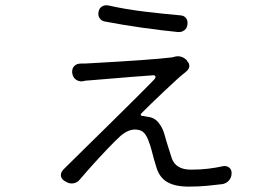

<svg xmlns="http://www.w3.org/2000/svg" viewBox="-20 -648 1040 713"><path d="M346 -604Q348 -617 358 -623.5Q368 -630 381 -628Q448 -613 520 -604.5Q592 -596 650 -591Q664 -590 671 -580.5Q678 -571 676 -557Q675 -544 665 -536Q655 -528 641 -529Q580 -535 509 -545Q438 -555 370 -568Q357 -570 350 -580.5Q343 -591 346 -604ZM675 -421Q684 -412 683 -401.5Q682 -391 672 -383Q670 -381 667 -378.5Q664 -376 660 -373Q651 -366 632 -348.5Q613 -331 589.5 -309Q566 -287 543.5 -265Q521 -243 505 -227Q498 -220 509 -217Q511 -218 514.5 -217Q518 -216 523 -215Q552 -213 568 -193.5Q584 -174 591 -148Q596 -129 604.5 -102.5Q613 -76 618 -60Q633 -18 689 -18Q724 -18 753 -21.5Q782 -25 809 -31Q823 -33 832 -25Q841 -17 840 -2Q839 13 829 23.5Q819 34 804 36Q778 39 748.5 42Q719 45 681 45Q630 45 601 28Q572 11 561 -26Q557 -38 552 -56Q547 -74 542.5 -91.5Q538 -109 534 -118Q527 -141 515.5 -154Q504 -167 481 -167Q466 -167 450.5 -159Q435 -151 421 -137Q406 -123 380 -96Q354 -69 326.5 -38.5Q299 -8 277 18Q267 31 251.5 33Q236 35 222 25L218 23Q206 14 206 2.5Q206 -9 216 -19Q217 -20 219.5 -22.5Q222 -25 224 -27Q254 -57 296 -98Q338 -139 384 -184.5Q430 -230 474 -273.5Q518 -317 551 -351Q559 -359 557 -364.5Q555 -370 543 -368Q513 -366 469.5 -362.5Q426 -359 384.5 -355.5Q343 -352 318 -350Q303 -349 298 -348.5Q293 -348 286 -346Q271 -345 260.5 -353.5Q250 -362 248 -378Q247 -394 256 -403Q265 -412 281 -412Q288 -412 294 -412Q300 -412 313 -413Q327 -414 357 -415.5Q387 -417 424.5 -419.5Q462 -422 500.5 -424.5Q539 -427 570.5 -430Q602 -433 620 -435L631 -438Q655 -443 674 -424Z"/></svg>

Font: Chiron GoRound TC N
Style: Regular
Weight: 350
Designer: Ryoko NISHIZUKA 西塚涼子 (kana, bopomofo & ideographs); Paul D. Hunt (Latin, Greek & Cyrillic); Sandoll Communications 산돌커뮤니
Foundry: Adobe
Version: Version 1.000;hotconv 1.1.1;makeotfexe 2.6.0